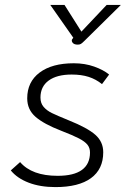

<svg xmlns="http://www.w3.org/2000/svg" viewBox="-20 -753 517 783"><path d="M24 -58 62 -92Q110 -36 215 -36Q281 -36 314 -60Q347 -84 347 -131Q347 -150 336.5 -163Q326 -176 302 -188.5Q278 -201 229 -220Q159 -247 125 -276.5Q91 -306 91 -352Q91 -419 141.5 -457Q192 -495 281 -495Q326 -495 364 -481.5Q402 -468 425 -449L396 -410Q371 -430 341.5 -439.5Q312 -449 272 -449Q212 -449 178.5 -424.5Q145 -400 145 -355Q145 -332 158 -317Q171 -302 191.5 -292Q212 -282 261 -262Q336 -232 368.5 -203.5Q401 -175 401 -132Q401 -63 351 -26.5Q301 10 206 10Q144 10 97 -8Q50 -26 24 -58ZM275 -594 279 -599 185 -733H243L312 -624L415 -733H473L325 -587Q315 -577 310 -574Q305 -571 297 -571Q282 -571 276 -579Q270 -587 275 -594Z"/></svg>

Font: Niramit ExtraLight
Style: Italic
Weight: 200
Italic angle: -10°
Designer: Katatrad Aksorn Co.,Ltd.
Foundry: Cadson Demak Co.,Ltd.
Version: Version 1.000; ttfautohint (v1.6)